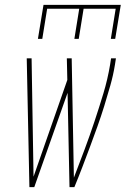

<svg xmlns="http://www.w3.org/2000/svg" viewBox="-20 -770 540 790"><path d="M101 0 90 -530H110L118 -43L257 -441L255 -530H275L284 -39Q306 -96 327.5 -153.5Q349 -211 368.5 -269.5Q388 -328 405.5 -386Q423 -444 433 -504L437 -530H457L453 -504Q446 -461 434 -418.5Q422 -376 409 -334Q396 -292 381 -250Q366 -208 350.5 -166.5Q335 -125 319 -83Q303 -41 286 0H266L258 -388L121 0ZM136 -610 159 -750H477L454 -610H436L456 -734H324L304 -610H286L306 -734H174L154 -610Z"/></svg>

Font: Iosevka Slab Thin Oblique
Style: Regular
Weight: 100
Italic angle: -9°
Monospace: yes
Designer: Belleve Invis
Foundry: Belleve Invis
Version: Version 11.1.0; ttfautohint (v1.8.3)